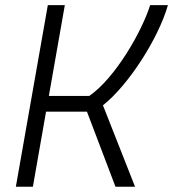

<svg xmlns="http://www.w3.org/2000/svg" viewBox="-20 -713 661 733"><path d="M40.5 0H105.5L155.8 -286.6H312L420.9 0H495.6L373 -311C468.8 -386.2 584 -564 621.1 -693.4H553.2C522 -593.3 419.9 -415 320.8 -346.7H166.5L227.5 -693.4H162.6Z"/></svg>

Font: Cascadia Mono NF Light
Style: Italic
Weight: 300
Italic angle: -10°
Monospace: yes
Designer: Aaron Bell
Foundry: Saja Typeworks
Version: Version 2404.023